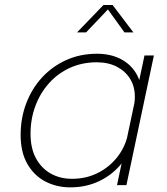

<svg xmlns="http://www.w3.org/2000/svg" viewBox="-20 -758 682 786"><path d="M268 9Q211 9 164.8 -15.5Q118.5 -40 91.5 -87.8Q64.5 -135.5 64.5 -205.5Q64.5 -275.5 87.8 -336Q111 -396.5 153 -441.8Q195 -487 252 -512.5Q309 -538 377 -538Q431.5 -538 472.5 -517.2Q513.5 -496.5 536.5 -459Q559.5 -421.5 559.5 -371.5Q559.5 -356 557.8 -342.8Q556 -329.5 552.5 -316H526Q529 -327.5 530.5 -338.2Q532 -349 532 -362.5Q532 -403.5 512.8 -435Q493.5 -466.5 458.5 -484.8Q423.5 -503 376 -503Q316 -503 266.2 -480.2Q216.5 -457.5 180.5 -417.2Q144.5 -377 124.8 -324Q105 -271 105 -210.5Q105 -151 127.2 -110Q149.5 -69 187.8 -47.5Q226 -26 275 -26Q332.5 -26 380 -49.8Q427.5 -73.5 459.8 -114.5Q492 -155.5 503 -205.5L531.5 -204.5Q518.5 -141 481 -92.8Q443.5 -44.5 388.8 -17.8Q334 9 268 9ZM497.5 0H459L571.5 -531H610ZM295.5 -625.5 403.5 -737.5H441L526 -625.5H489.5L415.5 -728H430L332.5 -625.5Z"/></svg>

Font: Epilogue ExtraLight
Style: Italic
Weight: 250
Italic angle: -12°
Designer: Tyler Finck
Foundry: Etcetera Type Co
Version: Version 2.112